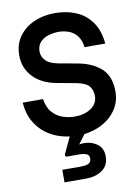

<svg xmlns="http://www.w3.org/2000/svg" viewBox="-103 -780 814 1115"><g transform="rotate(-10 303.5 -223.0)"><path d="M309 12Q260 12 212 -1.5Q164 -15 124 -44.5Q84 -74 57.5 -120.5Q31 -167 26 -232H146Q154 -181 180 -152Q206 -123 241 -111.5Q276 -100 311 -100Q369 -100 407.5 -126.5Q446 -153 446 -199Q446 -230 428.5 -254Q411 -278 356 -289L237 -311Q151 -327 102.5 -379.5Q54 -432 54 -504Q54 -570 87 -616Q120 -662 175.5 -687Q231 -712 299 -712Q369 -712 425 -688Q481 -664 516 -614Q551 -564 558 -487H436Q430 -532 409.5 -556.5Q389 -581 360.5 -591Q332 -601 302 -601Q274 -601 244 -592.5Q214 -584 194 -563Q174 -542 174 -507Q174 -477 196.5 -453.5Q219 -430 269 -421L379 -401Q467 -385 517.5 -338.5Q568 -292 568 -203Q568 -151 545.5 -111Q523 -71 486 -43.5Q449 -16 403 -2Q357 12 309 12ZM185 266V192H297Q324 192 340 184Q356 176 356 155Q356 135 340 128Q324 121 297 121H228Q215 121 215 111Q215 108 217 103L267 -4H358L307 64Q322 61 336 61Q380 61 413.5 85.5Q447 110 447 158Q447 212 408 239Q369 266 317 266Z"/></g></svg>

Font: HostGroteskBold
Style: Bold
Weight: 700
Designer: Doukan Karapınar based on Poppins by Indian Type Foundry, Jonny Pinhorn
Foundry: Element Type
Version: Version 1.001; ttfautohint (v1.8.4.7-5d5b)